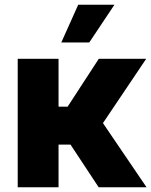

<svg xmlns="http://www.w3.org/2000/svg" viewBox="-20 -795 642 815"><path d="M228.5 0H55.2V-545.4H228.5V-342.3H267.1L399.4 -545.4H600.6L417 -272.5L602.1 0H398.9L279.3 -181.2H228.5ZM358.9 -614.7H240.2L312 -774.9H465.8Z"/></svg>

Font: My Font
Style: Regular
Weight: 500
Designer: Rasmus Andersson
Foundry: rsms
Version: Version 0.001